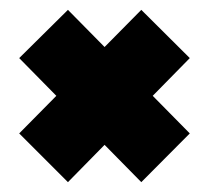

<svg xmlns="http://www.w3.org/2000/svg" viewBox="-20 -436 410 390"><path d="M267 -66 365.5 -165 118 -416 19 -318ZM118 -66 365.5 -318 267 -416 19 -165Z"/></svg>

Font: Anybody SemiExpanded Black
Style: Regular
Weight: 900
Width: 6
Version: Version 1.113;gftools[0.9.25]